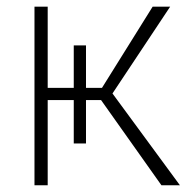

<svg xmlns="http://www.w3.org/2000/svg" viewBox="-20 -548 567 568"><path d="M82 -528.3H121.1V0H82ZM198.2 -413.6H234.4V-123.5H198.2ZM431.6 -528.3H483.4L299.8 -252H106.4L105 -288.1H281.7ZM275.9 -256.3 299.8 -289.1 512.2 0H457.5Z"/></svg>

Font: Roboto ExtraLight
Style: Regular
Weight: 250
Designer: Christian Robertson
Foundry: Google
Version: Version 3.009; 2024